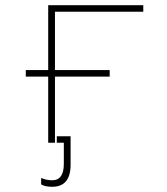

<svg xmlns="http://www.w3.org/2000/svg" viewBox="-20 -548 640 737"><path d="M165 0V-254H79V-279H165V-528H530V-503H191V-279H401V-254H191V0ZM180 169Q154 169 138 160V135Q146 139 157.5 141.5Q169 144 180 144Q225 144 225 81V0H198V-25H251V84Q251 169 180 169Z"/></svg>

Font: Noto Sans Mono Thin
Style: Regular
Weight: 100
Designer: Monotype Design Team
Foundry: Monotype Imaging Inc.
Version: Version 2.014